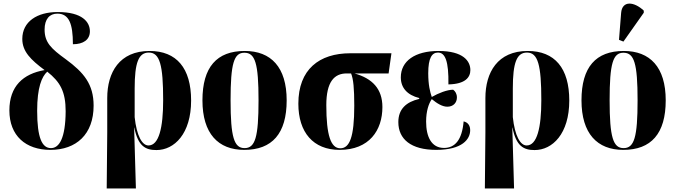

<svg xmlns="http://www.w3.org/2000/svg" viewBox="-20 -837 3820 1085"><path d="M265 10C411 10 509 -78 509 -240C509 -361 454 -427 352 -502C269 -562 232 -597 232 -670C232 -729 260 -760 304 -760C370 -760 392 -703 392 -587C450 -587 488 -612 488 -660C488 -712 446 -769 306 -769C190 -769 106 -715 106 -617C106 -546 154 -499 232 -441C111 -420 33 -350 33 -213C33 -70 125 10 265 10ZM268 0C218 0 190 -57 190 -211C190 -343 216 -404 247 -432C320 -374 351 -320 351 -208C350 -56 315 0 268 0Z M583 228H748L738 -116H739C760 -11 802 11 864 11C965 11 1060 -81 1060 -269C1060 -452 978 -549 825 -549C655 -549 586 -428 586 -283V-89ZM819 -15C783 -15 752 -70 741 -175V-337C741 -483 763 -540 821 -540C883 -540 902 -470 902 -271C902 -115 878 -15 819 -15Z M1360 10C1518 10 1600 -82 1600 -270C1600 -458 1511 -549 1363 -549C1205 -549 1124 -458 1124 -270C1124 -82 1213 10 1360 10ZM1362 0C1303 0 1283 -61 1283 -270C1283 -479 1302 -539 1361 -539C1422 -539 1441 -479 1441 -270C1441 -61 1422 0 1362 0Z M1899 10C2067 10 2141 -101 2141 -232C2141 -335 2084 -394 1983 -422H2176L2192 -536H1960C1784 -536 1666 -445 1666 -251C1666 -89 1750 10 1899 10ZM1903 1C1850 1 1824 -71 1824 -243C1824 -375 1869 -422 1939 -422H1964C1977 -390 1982 -337 1982 -240C1982 -60 1955 1 1903 1Z M2445 10C2593 10 2637 -51 2637 -101C2637 -124 2627 -145 2600 -151C2591 -46 2551 -1 2489 -1C2418 -1 2388 -64 2388 -150C2388 -210 2403 -252 2420 -277C2450 -252 2480 -234 2508 -234C2542 -234 2562 -257 2562 -286C2562 -307 2553 -321 2541 -330C2507 -330 2458 -311 2420 -289C2410 -317 2400 -359 2400 -423C2400 -510 2421 -540 2455 -540C2496 -540 2516 -491 2514 -360C2611 -362 2638 -401 2638 -441C2638 -491 2599 -549 2458 -549C2325 -549 2245 -492 2245 -400C2245 -340 2282 -300 2349 -283V-278C2276 -261 2231 -221 2231 -147C2231 -51 2302 10 2445 10Z M2720 228H2885L2875 -116H2876C2897 -11 2939 11 3001 11C3102 11 3197 -81 3197 -269C3197 -452 3115 -549 2962 -549C2792 -549 2723 -428 2723 -283V-89ZM2956 -15C2920 -15 2889 -70 2878 -175V-337C2878 -483 2900 -540 2958 -540C3020 -540 3039 -470 3039 -271C3039 -115 3015 -15 2956 -15Z M3503 -602 3618 -765V-777C3564 -828 3496 -836 3490 -764L3478 -612ZM3502 10C3660 10 3742 -82 3742 -270C3742 -458 3653 -549 3505 -549C3347 -549 3266 -458 3266 -270C3266 -82 3355 10 3502 10ZM3504 0C3445 0 3425 -61 3425 -270C3425 -479 3444 -539 3503 -539C3564 -539 3583 -479 3583 -270C3583 -61 3564 0 3504 0Z"/></svg>

Font: Noto Serif Display Condensed ExtraBold
Style: Regular
Weight: 800
Width: 3
Designer: Monotype Design Team
Foundry: Monotype Imaging Inc.
Version: Version 2.009